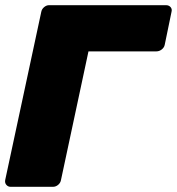

<svg xmlns="http://www.w3.org/2000/svg" viewBox="-27 -720 682 740"><path d="M14 0Q4 0 -2.5 -7.5Q-9 -15 -7 -26L132 -674Q134 -685 143 -692.5Q152 -700 162 -700H613Q624 -700 630.5 -692.5Q637 -685 634 -674L608 -548Q606 -537 596.5 -529.5Q587 -522 576 -522H314L208 -26Q206 -15 197 -7.5Q188 0 177 0Z"/></svg>

Font: Rubik Light ExtraBold
Style: Italic
Weight: 800
Italic angle: -12°
Version: Version 2.104